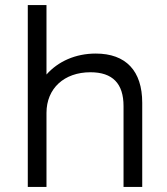

<svg xmlns="http://www.w3.org/2000/svg" viewBox="-20 -740 663 760"><path d="M90 0H164V-293C164 -390 234 -454 338 -454C426 -454 469 -409 469 -320V0H543V-333C543 -460 478 -528 359 -528C279 -528 210 -497 164 -445V-720H90Z"/></svg>

Font: Fixel Display Regular
Style: Regular
Weight: 400
Designer: AlfaBravo + MacPaw
Foundry: Kyrylo Tkachov, Marchela Mozhyna, Serhii Makarenko, Maria Weinstein, Zakhar Kryvoshyya
Version: Version 1.211